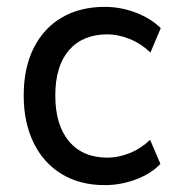

<svg xmlns="http://www.w3.org/2000/svg" viewBox="-20 -530 507 559"><path d="M285 9Q213 9 160 -23Q107 -55 78 -114Q49 -173 49 -252Q49 -332 78 -390Q107 -448 160 -479Q213 -510 285 -510Q332 -510 376 -493Q420 -476 448 -448L418 -377Q391 -403 357.5 -416.5Q324 -430 293 -430Q221 -430 181 -384Q141 -338 141 -252Q141 -166 181 -118.5Q221 -71 293 -71Q324 -71 357 -84Q390 -97 417 -123L447 -53Q420 -24 375.5 -7.5Q331 9 285 9Z"/></svg>

Font: Nunitoga
Style: Medium
Weight: 500
Designer: Vernon Adams
Foundry: Vernon Adams
Version: Version 1.0